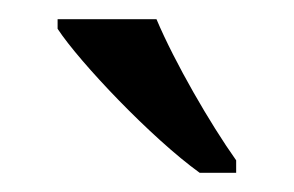

<svg xmlns="http://www.w3.org/2000/svg" viewBox="-20 -786 306 200"><path d="M188 -606H226V-619C199 -657 162 -721 143 -766H40V-756C63 -721 138 -642 188 -606Z"/></svg>

Font: Noto Serif Devanagari SemiCondensed
Style: Regular
Weight: 400
Width: 4
Designer: Universal Thirst, Indian Type Foundry and the Monotype Design Team
Foundry: Monotype Imaging Inc.
Version: Version 2.004